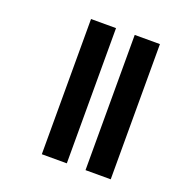

<svg xmlns="http://www.w3.org/2000/svg" viewBox="-115 -726 797 830"><g transform="rotate(20 283.5 -311.0)"><path d="M366 0H482V-622H366ZM165 0H280V-622H165Z"/></g></svg>

Font: Noto Sans Gurmukhi UI ExtraCondensed
Style: Bold
Weight: 700
Width: 2
Designer: Jelle Bosma - Monotype Design Team
Foundry: Monotype Imaging Inc.
Version: Version 2.004